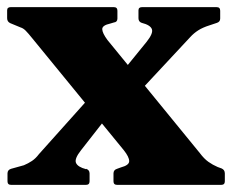

<svg xmlns="http://www.w3.org/2000/svg" viewBox="-27 -518 650 538"><path d="M301 0Q291 0 291 -10V-32Q291 -42 301 -45L312 -49Q335 -55 335 -66.5Q335 -78 320 -97L64 -410Q52 -425 45 -432Q38 -439 31 -441L2 -453Q-7 -457 -7 -467V-489Q-7 -498 3 -498H292Q302 -498 302 -488V-466Q302 -456 292 -455L282 -452Q259 -447 259.5 -436Q260 -425 274 -406L533 -89Q545 -73 557 -64.5Q569 -56 583 -50L594 -46Q603 -42 603 -32V-10Q603 0 593 0ZM4 0Q-6 0 -6 -10V-32Q-6 -42 4 -45L40 -55Q52 -60 62.5 -67Q73 -74 82 -86L244 -267H333L200 -97Q181 -73 186 -61.5Q191 -50 214 -44V-45Q224 -42 224 -32V-10Q224 0 214 0ZM384 -401Q403 -425 398.5 -436.5Q394 -448 370 -454Q361 -457 361 -467V-489Q361 -498 371 -498H580Q590 -498 590 -488V-466Q590 -457 581 -454L560 -447Q541 -441 528.5 -433Q516 -425 506 -414L369 -267H275Z"/></svg>

Font: Hahmlet ExtraBold
Style: Regular
Weight: 800
Designer: Minjoo Ham & Mark Frömberg
Foundry: hypertype
Version: Version 1.002